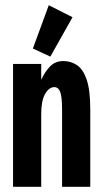

<svg xmlns="http://www.w3.org/2000/svg" viewBox="-20 -716 390 736"><path d="M30 0V-471H138V-410Q152 -441 172 -461.5Q192 -482 223 -482Q252 -482 275.5 -466Q299 -450 312.5 -410Q326 -370 326 -297V0H218V-296Q218 -344 211 -363Q204 -382 188 -382Q168 -382 153 -356Q138 -330 138 -279V0ZM173 -499 106 -530 167 -696 258 -650Z"/></svg>

Font: Inconsolata ExtraCondensed Black
Style: Regular
Weight: 900
Width: 2
Monospace: yes
Designer: Raph Levien, Cyreal, Brenton Simpson
Foundry: Raph Levien, Cyreal, Google
Version: Version 3.001; ttfautohint (v1.8.2.53-6de2)